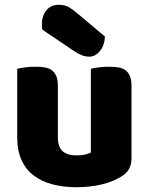

<svg xmlns="http://www.w3.org/2000/svg" viewBox="-20 -767 622 803"><path d="M52 -479Q62 -482 83.5 -485Q105 -488 128 -488Q150 -488 167.5 -485Q185 -482 197 -473Q209 -464 215.5 -448.5Q222 -433 222 -408V-193Q222 -152 242 -134.5Q262 -117 300 -117Q323 -117 337.5 -121Q352 -125 360 -129V-479Q370 -482 391.5 -485Q413 -488 436 -488Q458 -488 475.5 -485Q493 -482 505 -473Q517 -464 523.5 -448.5Q530 -433 530 -408V-104Q530 -54 488 -29Q453 -7 404.5 4.5Q356 16 299 16Q245 16 199.5 4Q154 -8 121 -33Q88 -58 70 -97.5Q52 -137 52 -193ZM157 -643Q155 -653 155 -663Q155 -701 174 -724Q193 -747 226 -747Q251 -747 268 -737Q285 -727 306 -709L419 -614Q417 -576 397.5 -553Q378 -530 353 -530Q337 -530 321 -536.5Q305 -543 289 -554Z"/></svg>

Font: Baloo Chettan
Style: Regular
Weight: 400
Designer: Maithili Shingre and Ek Type
Foundry: Ek Type
Version: Version 1.443;PS 1.000;hotconv 16.6.51;makeotf.lib2.5.65220;